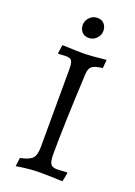

<svg xmlns="http://www.w3.org/2000/svg" viewBox="-159 -891 678 965"><g transform="rotate(20 180.5 -408.5)"><path d="M213 -112C213 -206.7 217.7 -350.7 227 -544C228.3 -563.3 233.7 -576.8 243 -584.5C252.3 -592.2 271 -597.7 299 -601L303 -646C247.7 -640 206 -637 178 -637C157.3 -637 121 -638 69 -640L62 -596L64 -592L106 -594C120.7 -594 130.5 -590.3 135.5 -583C140.5 -575.7 143 -561.3 143 -540L142 -120C142 -92 136.5 -72.2 125.5 -60.5C114.5 -48.8 93.3 -40 62 -34L56 12C102.7 4 145.3 0 184 0C207.3 0 247 1 303 3L312 -43L310 -47L257 -44C239.7 -44 228 -48.5 222 -57.5C216 -66.5 213 -84.7 213 -112ZM221 -736.5C232.3 -748.2 238 -761.5 238 -776.5C238 -791.5 233.7 -804 225 -814C216.3 -824 204 -829 188 -829C172 -829 158.3 -823.2 147 -811.5C135.7 -799.8 130 -786.5 130 -771.5C130 -756.5 134.3 -744 143 -734C151.7 -724 164 -719 180 -719C196 -719 209.7 -724.8 221 -736.5Z"/></g></svg>

Font: Alegreya SC
Style: Regular
Weight: 400
Designer: Juan Pablo del Peral
Foundry: Juan Pablo del Peral
Version: Version 1.003